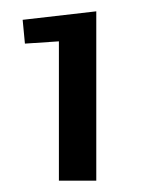

<svg xmlns="http://www.w3.org/2000/svg" viewBox="-20 -551 269 339"><path d="M84 -478 24 -474 20 -516 150 -531V-232H84Z"/></svg>

Font: Gold
Style: Regular
Weight: 400
Designer: jaiki
Version: Version 1.000